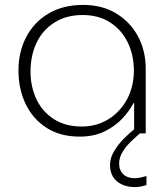

<svg xmlns="http://www.w3.org/2000/svg" viewBox="-20 -542 678 780"><path d="M304 13Q225 13 169.5 -22.5Q114 -58 84.5 -119Q55 -180 55 -256Q55 -331 86.5 -391.5Q118 -452 177 -487Q236 -522 318 -522Q395 -522 452 -487.5Q509 -453 540.5 -394.5Q572 -336 572 -262V0H548Q534 12 514 31Q494 50 479 73.5Q464 97 464 122Q464 150 481 166Q498 182 528 182Q545 182 575 173V210Q569 212 555.5 215Q542 218 528 218Q483 218 455 194.5Q427 171 427 128Q427 99 444.5 70.5Q462 42 485 19.5Q508 -3 525 -17V-123H522Q507 -93 478 -61.5Q449 -30 405.5 -8.5Q362 13 304 13ZM312 -28Q373 -28 421 -58Q469 -88 496.5 -139.5Q524 -191 524 -258Q523 -322 497.5 -372.5Q472 -423 425.5 -452Q379 -481 316 -481Q250 -481 202 -451Q154 -421 129 -369Q104 -317 104 -251Q104 -190 128 -139Q152 -88 199 -58Q246 -28 312 -28Z"/></svg>

Font: MuseoModerno ExtraLight
Style: Regular
Weight: 200
Designer: Pablo Cosgaya, Héctor Gatti, Marcela Romero, and the Authors of The MuseoModerno Project.
Foundry: Omnibus-Type Team
Version: Version 1.001